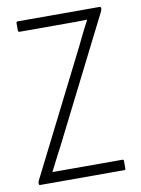

<svg xmlns="http://www.w3.org/2000/svg" viewBox="-77 -708 558 762"><g transform="rotate(-10 202.0 -327.5)"><path d="M23 0Q18 0 18 -6V-8Q18 -13 20 -17L270 -513Q282 -539 294.5 -563.5Q307 -588 320 -613V-614Q298 -613 275.5 -613Q253 -613 231 -613H48Q42 -613 42 -620V-649Q42 -655 48 -655H378Q383 -655 383 -649V-647Q383 -645 382.5 -642.5Q382 -640 381 -638L131 -142Q118 -118 105.5 -93Q93 -68 80 -43V-42Q104 -42 125 -42Q146 -42 168 -42H362Q367 -42 367 -36V-6Q367 0 362 0Z"/></g></svg>

Font: Sofia Sans Condensed Light
Style: Regular
Weight: 300
Designer: Botio Nikoltchev, Ani Petrova
Foundry: lettersoup
Version: Version 4.101